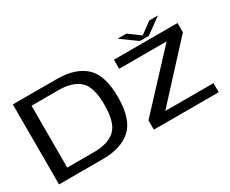

<svg xmlns="http://www.w3.org/2000/svg" viewBox="-106 -1056 1683 1403"><g transform="rotate(-30 735.5 -354.0)"><path d="M57.5 0H427.5Q584 0 667 -76.5Q750 -153 750 -338Q750 -523 667.2 -599Q584.5 -675 427.5 -675H57.5ZM171 -76.5V-598.5H399.5Q514.5 -598.5 575.2 -544.5Q636 -490.5 636 -338Q636 -185.5 575.2 -131Q514.5 -76.5 399.5 -76.5ZM857.5 0H1405V-76.5H999.5V-78L1397 -510V-588.5H860.5V-512H1261L857.5 -78.5ZM1093.5 -612H1168L1301 -708H1227.5L1131.5 -637L1035 -708H960.5Z"/></g></svg>

Font: Anybody Expanded
Style: Regular
Weight: 400
Width: 7
Version: Version 1.113;gftools[0.9.25]